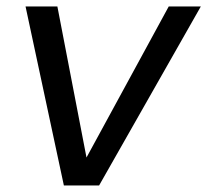

<svg xmlns="http://www.w3.org/2000/svg" viewBox="-20 -568 635 588"><path d="M58.2 -548.3 175.6 0H283.5L595.1 -548.3H496.8L244.9 -85.6L155.7 -548.3Z"/></svg>

Font: Poppins Devanagari Thin
Style: Italic
Weight: 100
Italic angle: -10°
Designer: Ninad Kale (Devanagari), Jonny Pinhorn (Latin)
Foundry: Indian Type Foundry
Version: 4.005